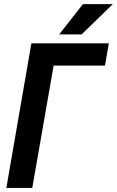

<svg xmlns="http://www.w3.org/2000/svg" viewBox="-20 -924 575 944"><path d="M515.1 -710.9 496.1 -601.6H243.7L138.7 0H11.2L134.3 -710.9ZM271 -754.9 387.7 -903.8H534.7L381.3 -754.9Z"/></svg>

Font: Roboto Condensed SemiBold
Style: Italic
Weight: 600
Italic angle: -12°
Designer: Christian Robertson
Foundry: Google
Version: Version 3.008; 2023